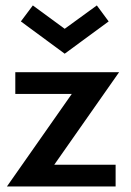

<svg xmlns="http://www.w3.org/2000/svg" viewBox="-20 -670 470 690"><path d="M35 -410.5H408L175 -78H395.5V0H5L238 -332.5H35ZM212.5 -477 55 -593 98 -650.5 212.5 -566.5 328 -650.5 370.5 -593Z"/></svg>

Font: League Spartan Medium
Style: Regular
Weight: 500
Foundry: The League of Moveable Type
Version: Version 2.002